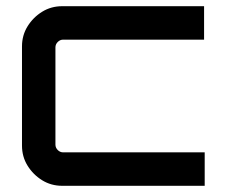

<svg xmlns="http://www.w3.org/2000/svg" viewBox="-20 -600 735 620"><path d="M181 0Q145 0 116 -18Q87 -36 69 -65Q51 -94 51 -130V-450Q51 -486 69 -515Q87 -544 116 -562Q145 -580 181 -580H639V-472H184Q174 -472 166.5 -464.5Q159 -457 159 -447V-133Q159 -123 166.5 -115.5Q174 -108 184 -108H641V0H181Z"/></svg>

Font: Orbitron Medium
Style: Regular
Weight: 500
Designer: Matt McInerney
Foundry: The League of Moveable Type
Version: Version 2.001